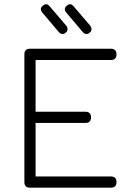

<svg xmlns="http://www.w3.org/2000/svg" viewBox="-20 -870 600 890"><path d="M253 -721 175 -813Q162 -830 179 -844Q196 -858 210 -841L288 -750Q300 -731 284 -718Q268 -705 253 -721ZM364 -721 286 -813Q273 -830 290 -844Q307 -858 321 -841L399 -750Q411 -731 395 -718Q379 -705 364 -721ZM119 0Q93 0 93 -26V-618Q93 -644 119 -644H494Q520 -644 520 -618Q520 -592 494 -592H145V-352H376Q402 -352 402 -326Q402 -300 376 -300H145V-52H494Q520 -52 520 -26Q520 0 494 0Z"/></svg>

Font: Jura
Style: Regular
Weight: 400
Designer: Daniel Johnson, Alexei Vanyashin
Foundry: Daniel Johnson
Version: Version 5.103